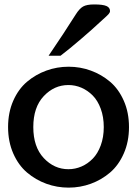

<svg xmlns="http://www.w3.org/2000/svg" viewBox="-20 -837 623 870"><path d="M200.2 -584.5Q270 -687 323.2 -771.5Q339.8 -797.9 356.4 -807.4Q373 -816.9 406.7 -816.9Q445.8 -816.9 462.2 -809.8Q478.5 -802.7 478.5 -787.1Q478.5 -780.3 471.9 -772.9Q465.3 -765.6 448.2 -750.5Q431.2 -735.4 420.9 -725.6Q403.8 -709 348.4 -661.4Q293 -613.8 254.4 -584.5ZM291 -534.7Q343.3 -534.7 391.6 -517.1Q439.9 -499.5 478.8 -466.6Q517.6 -433.6 541 -380.4Q564.5 -327.1 564.5 -261.2Q564.5 -195.3 541 -141.8Q517.6 -88.4 478.8 -55.2Q439.9 -22 391.6 -4.4Q343.3 13.2 291 13.2Q238.3 13.2 189.9 -4.4Q141.6 -22 102.5 -55.2Q63.5 -88.4 40 -141.8Q16.6 -195.3 16.6 -261.2Q16.6 -327.1 40 -380.4Q63.5 -433.6 102.5 -466.6Q141.6 -499.5 189.9 -517.1Q238.3 -534.7 291 -534.7ZM290 -70.3Q320.8 -70.3 349.1 -82.5Q377.4 -94.7 400.1 -117.9Q422.9 -141.1 436.5 -178.2Q450.2 -215.3 450.2 -261.2Q450.2 -307.1 436.5 -344.2Q422.9 -381.3 400.1 -404.3Q377.4 -427.2 349.1 -439.5Q320.8 -451.7 290 -451.7Q225.6 -451.7 178.2 -401.4Q130.9 -351.1 130.9 -261.2Q130.9 -171.4 178.2 -120.8Q225.6 -70.3 290 -70.3Z"/></svg>

Font: Coustard
Style: Regular
Weight: 400
Foundry: vernon adams
Version: Version 1.000